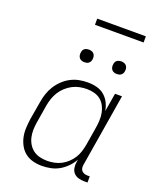

<svg xmlns="http://www.w3.org/2000/svg" viewBox="-164 -1005 927 1113"><g transform="rotate(20 300.0 -448.0)"><path d="M229 8Q201 8 174 1Q147 -6 126 -22.5Q105 -39 92 -63Q79 -87 73.5 -113.5Q68 -140 69.5 -168.5Q71 -197 75 -226L94 -336Q98 -362 106.5 -388Q115 -414 130 -438Q145 -462 166 -482Q187 -502 212 -515Q237 -528 263.5 -533Q290 -538 317 -538Q346 -538 372.5 -531Q399 -524 419 -507Q439 -490 451 -466Q463 -442 467 -416L486 -530H529L455 -81Q453 -71 454.5 -61Q456 -51 462 -44Q468 -37 477.5 -33.5Q487 -30 497 -30H512V8H491Q473 8 455.5 3Q438 -2 426.5 -14.5Q415 -27 412 -45Q409 -63 412 -81L415 -98Q401 -73 380.5 -52Q360 -31 335.5 -17Q311 -3 283.5 2.5Q256 8 229 8Q229 8 229 8Q229 8 229 8ZM249 -30Q270 -30 292.5 -34.5Q315 -39 335 -49.5Q355 -60 372.5 -76.5Q390 -93 402 -112.5Q414 -132 420.5 -153.5Q427 -175 431 -197L449 -307Q453 -330 454 -353.5Q455 -377 451 -399Q447 -421 436.5 -441Q426 -461 409.5 -474.5Q393 -488 370.5 -494Q348 -500 325 -500Q302 -500 279.5 -495.5Q257 -491 236 -480Q215 -469 197 -452.5Q179 -436 166.5 -416Q154 -396 146.5 -374Q139 -352 135 -329L117 -219Q113 -196 112.5 -172.5Q112 -149 117 -127Q122 -105 133.5 -86Q145 -67 162.5 -54Q180 -41 202.5 -35.5Q225 -30 249 -30ZM456 -641Q447 -641 438.5 -644Q430 -647 424.5 -654Q419 -661 417.5 -670.5Q416 -680 418 -690Q419 -696 422 -702Q425 -708 431 -712Q437 -716 443.5 -717.5Q450 -719 456 -719Q466 -719 474.5 -716Q483 -713 488.5 -706Q494 -699 495.5 -689.5Q497 -680 495 -670Q494 -664 490.5 -658Q487 -652 481.5 -648Q476 -644 469.5 -642.5Q463 -641 456 -641ZM256 -641Q247 -641 238.5 -644Q230 -647 224.5 -654Q219 -661 217.5 -670.5Q216 -680 218 -690Q219 -696 222 -702Q225 -708 231 -712Q237 -716 243.5 -717.5Q250 -719 256 -719Q266 -719 274.5 -716Q283 -713 288.5 -706Q294 -699 295.5 -689.5Q297 -680 295 -670Q294 -664 290.5 -658Q287 -652 281.5 -648Q276 -644 269.5 -642.5Q263 -641 256 -641ZM540 -866H240V-904H540Z"/></g></svg>

Font: Iosevka Curly Slab XLtEx
Style: Italic
Weight: 200
Width: 7
Italic angle: -9°
Monospace: yes
Designer: Belleve Invis
Foundry: Belleve Invis
Version: Version 11.1.0; ttfautohint (v1.8.3)